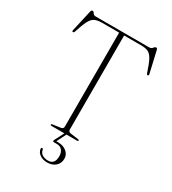

<svg xmlns="http://www.w3.org/2000/svg" viewBox="-219 -833 1028 1150"><g transform="rotate(30 295.0 -258.0)"><path d="M108.5 -700H477.5Q492.5 -700 499.8 -710.2Q507 -720.5 515.5 -720.5Q522.5 -720.5 525 -710.5L559 -562.5Q561.5 -552 555 -551Q548 -550 545 -558.5Q526.5 -615.5 511.8 -642.8Q497 -670 478.5 -678.2Q460 -686.5 430.5 -686.5H312.5V-35.5Q312.5 -20 332 -18L382 -11Q391.5 -10 391.5 -5Q391.5 0 383 0H207Q199 0 199 -5Q199 -10 208 -11L258 -18Q278 -20 278 -35.5V-686.5H160Q129.5 -686.5 110.5 -677.8Q91.5 -669 77.2 -641.5Q63 -614 45.5 -558.5Q42 -550 35.5 -551Q29 -552 31.5 -562.5L65 -710.5Q68 -720.5 75 -720.5Q83 -720.5 88.5 -710.2Q94 -700 108.5 -700ZM297 -2.5H311.5L277.5 65H288Q326 65 349 84.2Q372 103.5 372 132Q372 163.5 350 183.2Q328 203 293 203Q263 203 242 188.5Q221 174 218.5 151Q218 143.5 224 142.5Q230.5 142 232 149.5Q236 171.5 253.2 181Q270.5 190.5 291.5 190.5Q338 190.5 338 134.5Q338 109.5 325.5 93.5Q313 77.5 287.5 77.5H269.5Q256 77.5 262.5 64.5Z"/></g></svg>

Font: Fraunces 72pt S000 Thin
Style: Regular
Weight: 100
Version: Version 1.000; ttfautohint (v1.8.3)